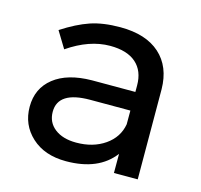

<svg xmlns="http://www.w3.org/2000/svg" viewBox="-84 -623 749 717"><g transform="rotate(15 290.5 -264.0)"><path d="M506 0H414V-74Q355 4 229 4Q146 4 96 -42Q46 -88 46 -158Q46 -229 98.5 -270.5Q151 -312 245 -313H413V-338Q413 -394 378.5 -424.5Q344 -455 278 -455Q198 -455 115 -398L76 -462Q133 -499 181.5 -515.5Q230 -532 297 -532Q396 -532 450 -483.5Q504 -435 505 -348ZM248 -73Q313 -73 358.5 -104.5Q404 -136 413 -188V-241H258Q134 -241 134 -162Q134 -121 165 -97Q196 -73 248 -73Z"/></g></svg>

Font: Montserrat arm
Style: Regular
Weight: 400
Designer: Julieta Ulanovsky
Foundry: Julieta Ulanovsky
Version: Version 6.000;PS 006.000;hotconv 1.0.88;makeotf.lib2.5.64775